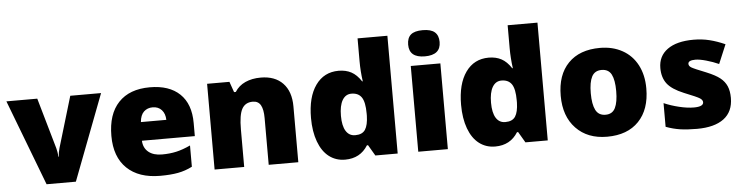

<svg xmlns="http://www.w3.org/2000/svg" viewBox="-47 -1000 4775 1234"><g transform="rotate(-5 2340.5 -383.0)"><path d="M210.9 0 0 -553.2H199.2L293 -226.1Q293.5 -223.6 294.9 -217.8Q296.4 -211.9 297.9 -203.9Q299.3 -195.8 300.5 -186.8Q301.8 -177.7 301.8 -169.9H305.2Q305.2 -195.3 314 -225.1L412.1 -553.2H610.8L399.9 0Z M943.8 9.8Q805.7 9.8 729.2 -63.7Q652.8 -137.2 652.8 -272.9Q652.8 -413.1 723.6 -488Q794.4 -563 925.8 -563Q1050.8 -563 1118.9 -497.8Q1187 -432.6 1187 -310.1V-225.1H845.7Q847.7 -178.7 879.6 -152.3Q911.6 -126 966.8 -126Q1017.1 -126 1059.3 -135.5Q1101.6 -145 1150.9 -168V-30.8Q1106 -7.8 1058.1 1Q1010.3 9.8 943.8 9.8ZM932.6 -433.1Q898.9 -433.1 876.2 -411.9Q853.5 -390.6 849.6 -345.2H1013.7Q1012.7 -385.3 991 -409.2Q969.2 -433.1 932.6 -433.1Z M1644 0V-301.8Q1644 -356.9 1628.2 -385Q1612.3 -413.1 1577.1 -413.1Q1528.8 -413.1 1507.3 -374.5Q1485.8 -335.9 1485.8 -242.2V0H1294.9V-553.2H1439L1462.9 -484.9H1474.1Q1498.5 -523.9 1541.7 -543.5Q1585 -563 1641.1 -563Q1732.9 -563 1783.9 -509.8Q1835 -456.5 1835 -359.9V0Z M2136.7 9.8Q2077.6 9.8 2033.4 -23.9Q1989.3 -57.6 1965.1 -123Q1940.9 -188.5 1940.9 -275.9Q1940.9 -410.6 1995.1 -486.8Q2049.3 -563 2144 -563Q2190.4 -563 2225.3 -544.4Q2260.3 -525.9 2289.1 -481.9H2293Q2283.7 -546.9 2283.7 -611.8V-759.8H2476.1V0H2332L2291 -69.8H2283.7Q2234.4 9.8 2136.7 9.8ZM2214.8 -141.1Q2260.7 -141.1 2279.5 -169.9Q2298.3 -198.7 2299.8 -258.8V-273.9Q2299.8 -347.2 2278.8 -378.2Q2257.8 -409.2 2212.9 -409.2Q2175.3 -409.2 2154.5 -373.8Q2133.8 -338.4 2133.8 -272.9Q2133.8 -208.5 2154.8 -174.8Q2175.8 -141.1 2214.8 -141.1Z M2799.8 0H2608.9V-553.2H2799.8ZM2604 -690.9Q2604 -733.9 2627.9 -754.9Q2651.9 -775.9 2705.1 -775.9Q2758.3 -775.9 2782.7 -754.4Q2807.1 -732.9 2807.1 -690.9Q2807.1 -606.9 2705.1 -606.9Q2604 -606.9 2604 -690.9Z M3105 9.8Q3045.9 9.8 3001.7 -23.9Q2957.5 -57.6 2933.3 -123Q2909.2 -188.5 2909.2 -275.9Q2909.2 -410.6 2963.4 -486.8Q3017.6 -563 3112.3 -563Q3158.7 -563 3193.6 -544.4Q3228.5 -525.9 3257.3 -481.9H3261.2Q3252 -546.9 3252 -611.8V-759.8H3444.3V0H3300.3L3259.3 -69.8H3252Q3202.6 9.8 3105 9.8ZM3183.1 -141.1Q3229 -141.1 3247.8 -169.9Q3266.6 -198.7 3268.1 -258.8V-273.9Q3268.1 -347.2 3247.1 -378.2Q3226.1 -409.2 3181.2 -409.2Q3143.6 -409.2 3122.8 -373.8Q3102.1 -338.4 3102.1 -272.9Q3102.1 -208.5 3123 -174.8Q3144 -141.1 3183.1 -141.1Z M4104.5 -277.8Q4104.5 -142.1 4031.5 -66.2Q3958.5 9.8 3827.1 9.8Q3701.2 9.8 3626.7 -67.9Q3552.2 -145.5 3552.2 -277.8Q3552.2 -413.1 3625.2 -488Q3698.2 -563 3830.1 -563Q3911.6 -563 3974.1 -528.3Q4036.6 -493.7 4070.6 -429Q4104.5 -364.3 4104.5 -277.8ZM3746.1 -277.8Q3746.1 -206.5 3765.1 -169.2Q3784.2 -131.8 3829.1 -131.8Q3873.5 -131.8 3891.8 -169.2Q3910.2 -206.5 3910.2 -277.8Q3910.2 -348.6 3891.6 -384.8Q3873 -420.9 3828.1 -420.9Q3784.2 -420.9 3765.1 -385Q3746.1 -349.1 3746.1 -277.8Z M4640.6 -169.9Q4640.6 -81.1 4580.1 -35.6Q4519.5 9.8 4406.2 9.8Q4344.7 9.8 4299.3 3.2Q4253.9 -3.4 4206.5 -21V-173.8Q4251 -154.3 4304 -141.6Q4356.9 -128.9 4398.4 -128.9Q4460.4 -128.9 4460.4 -157.2Q4460.4 -171.9 4443.1 -183.3Q4425.8 -194.8 4342.3 -228Q4266.1 -259.3 4235.8 -299.1Q4205.6 -338.9 4205.6 -399.9Q4205.6 -477.1 4265.1 -520Q4324.7 -563 4433.6 -563Q4488.3 -563 4536.4 -551Q4584.5 -539.1 4636.2 -516.1L4584.5 -393.1Q4546.4 -410.2 4503.9 -422.1Q4461.4 -434.1 4434.6 -434.1Q4387.7 -434.1 4387.7 -411.1Q4387.7 -397 4404.1 -387Q4420.4 -377 4498.5 -346.2Q4556.6 -322.3 4585.2 -299.3Q4613.8 -276.4 4627.2 -245.4Q4640.6 -214.4 4640.6 -169.9Z"/></g></svg>

Font: Open Sans ExtBd
Style: Bold
Weight: 800
Foundry: Ascender Corporation
Version: Version 1.10